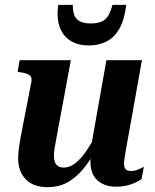

<svg xmlns="http://www.w3.org/2000/svg" viewBox="-20 -763 639 794"><path d="M212 -185Q208 -164 205.5 -148Q203 -132 203 -118Q203 -104 207 -93Q211 -82 220 -76Q229 -70 244 -70Q267 -70 290 -87Q313 -104 336.5 -138Q360 -172 384 -221L399 -183Q368 -122 336 -79Q304 -36 265.5 -12.5Q227 11 177 11Q118 11 86.5 -21.5Q55 -54 55 -108Q55 -126 57.5 -146Q60 -166 65 -194L110 -426Q112 -439 107.5 -446Q103 -453 92 -457.5Q81 -462 64 -464L53 -466L61 -514H273ZM502 -151Q499 -135 497 -122.5Q495 -110 494 -100.5Q493 -91 493 -84Q493 -70 500 -63Q507 -56 522 -56Q538 -56 552.5 -62.5Q567 -69 575 -73L565 -22Q555 -15 539 -7.5Q523 0 503.5 4.5Q484 9 461 9Q412 9 383 -17Q354 -43 354 -94Q354 -101 355 -108Q356 -115 357 -123Q358 -131 360 -140L353 -136L420 -514H567ZM347 -575Q388 -575 420.5 -591.5Q453 -608 474 -645Q495 -682 502 -743H445Q438 -715 427.5 -698Q417 -681 399.5 -673.5Q382 -666 355 -666Q327 -666 310 -675Q293 -684 287 -701Q281 -718 281 -743H221Q220 -734 219 -724.5Q218 -715 218 -707Q218 -665 233.5 -635.5Q249 -606 278 -590.5Q307 -575 347 -575Z"/></svg>

Font: Roboto Serif 72pt SemiCondensed SemiBold
Style: Italic
Weight: 600
Width: 4
Italic angle: -10°
Designer: Greg Gazdowicz
Foundry: Commercial Type
Version: Version 1.008